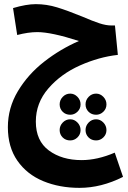

<svg xmlns="http://www.w3.org/2000/svg" viewBox="-20 -519 618 927"><path d="M574 335Q469 388 364 388Q267 388 188.5 355.5Q110 323 64 257Q18 191 18 95Q18 2 66.5 -79Q115 -160 193 -221Q271 -282 361 -321Q228 -364 160 -364Q117 -364 63 -350L43 -480Q107 -499 153 -499Q205 -499 255.5 -483.5Q306 -468 377 -439Q428 -417 460 -406.5Q492 -396 518 -396H535L549 -254Q458 -244 366 -203Q274 -162 213.5 -92Q153 -22 153 68Q153 161 216 207.5Q279 254 374 254Q450 254 534 218ZM268 -15Q268 -36 283 -51.5Q298 -67 319 -67Q339 -67 354 -51.5Q369 -36 369 -15Q369 6 354 20.5Q339 35 319 35Q297 35 282.5 20.5Q268 6 268 -15ZM393 -15Q393 -36 408 -51.5Q423 -67 444 -67Q464 -67 479 -51.5Q494 -36 494 -15Q494 6 479 20.5Q464 35 444 35Q422 35 407.5 20.5Q393 6 393 -15ZM268 109Q268 88 283 72.5Q298 57 319 57Q339 57 354 72.5Q369 88 369 109Q369 130 354 144.5Q339 159 319 159Q297 159 282.5 144.5Q268 130 268 109ZM393 109Q393 88 408 72.5Q423 57 444 57Q464 57 479 72.5Q494 88 494 109Q494 130 479 144.5Q464 159 444 159Q422 159 407.5 144.5Q393 130 393 109Z"/></svg>

Font: Noto Sans Arabic Cond
Style: Bold
Weight: 700
Width: 3
Designer: Nadine Chahine
Foundry: Monotype Imaging Inc.
Version: Version 1.001